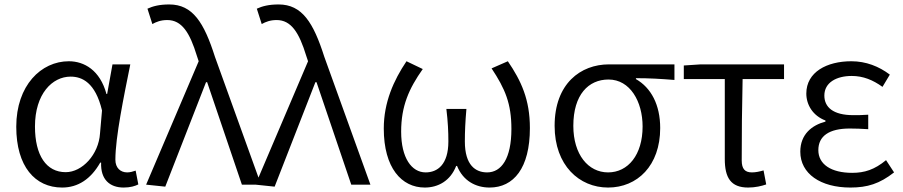

<svg xmlns="http://www.w3.org/2000/svg" viewBox="-20 -829 4056 862"><path d="M259 13C330 13 388 -25 430 -99H434C431 -23 473 13 535 13C566 13 587 6 601 -1L589 -63C578 -59 564 -55 551 -55C521 -55 498 -75 498 -112C498 -213 536 -396 565 -540H485L461 -407H458C429 -514 358 -554 289 -554C165 -554 53 -446 53 -260C53 -82 137 13 259 13ZM275 -56C188 -56 137 -131 137 -261C137 -408 215 -485 297 -485C348 -485 408 -459 438 -333L429 -230C423 -135 349 -56 275 -56Z M722 9 905 -460H910L1066 0H1152L945 -574C896 -728 845 -809 740 -809C695 -809 666 -801 642 -790L664 -721C682 -731 702 -739 731 -739C796 -739 832 -683 864 -578L872 -554L636 0Z M1213 9 1396 -460H1401L1557 0H1643L1436 -574C1387 -728 1336 -809 1231 -809C1186 -809 1157 -801 1133 -790L1155 -721C1173 -731 1193 -739 1222 -739C1287 -739 1323 -683 1355 -578L1363 -554L1127 0Z M1887 13C1947 13 2002 -17 2028 -84H2032C2059 -17 2116 13 2178 13C2286 13 2359 -74 2359 -254C2359 -382 2320 -466 2260 -554L2187 -522C2248 -430 2276 -364 2276 -250C2276 -117 2231 -55 2167 -55C2115 -55 2067 -87 2067 -194C2067 -239 2069 -282 2074 -340H1984C1991 -282 1993 -239 1993 -194C1993 -90 1944 -55 1891 -55C1828 -55 1781 -120 1781 -238C1781 -353 1816 -431 1878 -519L1805 -554C1747 -468 1703 -369 1703 -252C1703 -75 1783 13 1887 13Z M2710 13C2841 13 2944 -85 2944 -254C2944 -359 2903 -435 2835 -474V-478C2895 -478 2946 -475 3008 -470V-540H2714C2587 -540 2470 -454 2470 -264C2470 -86 2581 13 2710 13ZM2710 -55C2621 -55 2554 -135 2554 -264C2554 -404 2622 -472 2712 -472C2809 -472 2865 -373 2865 -261C2865 -134 2800 -55 2710 -55Z M3339 13C3371 13 3400 6 3420 -1L3408 -64C3391 -59 3373 -55 3356 -55C3325 -55 3310 -70 3310 -109C3310 -224 3311 -348 3314 -474H3500V-540H3126L3050 -535V-474H3234V-115C3234 -31 3261 13 3339 13Z M3798 13C3874 13 3929 -4 3994 -55L3958 -110C3906 -67 3861 -53 3806 -53C3712 -53 3654 -91 3654 -155C3654 -218 3702 -252 3795 -252C3822 -252 3846 -251 3878 -249V-314C3851 -312 3833 -312 3811 -312C3720 -312 3681 -348 3681 -400C3681 -459 3736 -488 3804 -488C3855 -488 3899 -470 3942 -439L3975 -494C3926 -531 3868 -554 3802 -554C3693 -554 3600 -506 3600 -409C3600 -358 3630 -309 3686 -288V-283C3625 -267 3573 -226 3573 -148C3573 -49 3664 13 3798 13Z"/></svg>

Font: ChiuKong Gothic CL Normal
Style: Regular
Weight: 350
Designer: Ryoko NISHIZUKA 西塚涼子 (kana, bopomofo & ideographs); Paul D. Hunt (Latin, Greek & Cyrillic); Sandoll Communications 산돌커뮤니
Foundry: Adobe
Version: Version 1.300